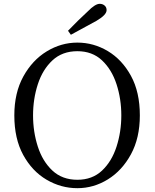

<svg xmlns="http://www.w3.org/2000/svg" viewBox="-20 -969 809 1005"><path d="M336 -808Q388 -862 439 -909Q478 -949 502 -949Q517 -949 527.5 -940Q538 -931 538 -916Q538 -891 485 -860Q419 -824 351 -787ZM153 -365Q153 -279 178 -201.5Q203 -124 254.5 -76Q306 -28 385 -28Q463 -28 514 -76Q565 -124 590 -201.5Q615 -279 615 -365Q615 -451 590 -528Q565 -605 514 -653Q463 -701 385 -701Q306 -701 254.5 -653Q203 -605 178 -528Q153 -451 153 -365ZM385 -746Q470 -746 544.5 -701.5Q619 -657 665.5 -572Q712 -487 712 -365Q712 -247 665.5 -161.5Q619 -76 544.5 -30Q470 16 385 16Q299 16 223.5 -28.5Q148 -73 101.5 -158Q55 -243 55 -365Q55 -483 102 -568.5Q149 -654 224.5 -700Q300 -746 385 -746Z"/></svg>

Font: Han-Nom Khai
Style: Regular
Weight: 400
Version: Version 1.200;June 22, 2023;FontCreator 14.0.0.2814 64-bit